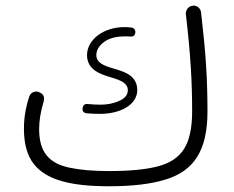

<svg xmlns="http://www.w3.org/2000/svg" viewBox="-20 -645 836 685"><path d="M462.9 -529.3V-531.7C462.9 -539.1 457 -546.4 447.8 -546.9C439 -547.9 431.2 -548.3 423.8 -548.3C349.6 -548.3 290.5 -503.9 290.5 -448.2C290.5 -395 340.3 -379.4 377 -368.7C411.6 -358.4 436 -348.1 436 -323.2C436 -306.6 425.8 -293.9 405.8 -285.2C385.7 -275.9 362.8 -271.5 337.9 -271.5C323.7 -271.5 308.6 -272.5 293.5 -273.9H290C280.8 -273.9 275.9 -268.6 274.4 -258.3V-256.3C274.4 -247.1 279.3 -242.2 289.1 -240.7C305.2 -239.3 321.3 -238.8 337.4 -238.8C407.7 -238.8 469.7 -270 469.7 -323.7C469.7 -375.5 423.3 -389.6 385.3 -400.4C350.6 -410.6 323.7 -420.9 323.7 -448.2C323.7 -465.8 333 -481.4 351.1 -495.1C369.1 -508.3 393.1 -515.1 423.8 -515.1H434.6C438 -515.1 441.4 -515.1 445.3 -514.6H447.8C457 -514.6 461.9 -519.5 462.9 -529.3ZM65.4 -186C65.4 -131.8 77.1 -90.3 100.1 -60.5C146.5 -1 236.8 19.5 369.6 19.5C451.7 19.5 518.6 11.7 570.3 -4.4C673.3 -35.6 720.2 -109.9 720.2 -247.1C720.2 -301.3 718.8 -355.5 715.3 -410.6C711.9 -465.8 705.6 -529.3 697.3 -601.1C695.3 -616.2 682.6 -625 670.9 -625C669.4 -625 668.5 -625 667 -624.5C652.8 -623 643.1 -610.4 643.1 -597.2V-594.2C651.4 -523.9 657.2 -461.4 660.6 -407.2C664.1 -353 665.5 -299.3 665.5 -247.1C665.5 -188.5 655.8 -144 636.7 -113.8C617.2 -83 585.9 -62.5 542.5 -51.3C499 -40 440.9 -34.7 369.1 -34.7C313 -34.7 266.6 -38.6 230 -46.4C155.8 -61.5 119.6 -101.1 119.6 -184.6C119.6 -212.9 124.5 -244.6 134.8 -279.3C136.2 -284.2 137.2 -288.6 137.2 -292.5C137.2 -303.2 131.8 -311 121.6 -315.4C117.7 -317.4 113.8 -318.4 109.9 -318.4C103.5 -318.4 91.3 -316.4 85 -302.2C71.8 -263.2 65.4 -224.6 65.4 -186Z"/></svg>

Font: Mikhak Light
Style: Regular
Weight: 300
Designer: Amin Abedi
Version: Version 3.2